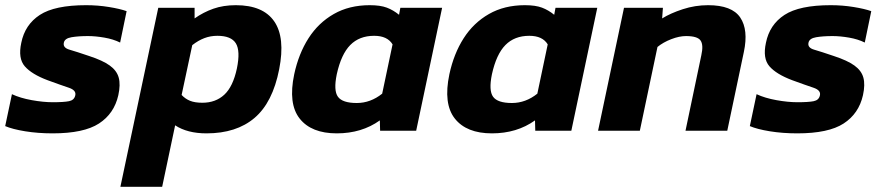

<svg xmlns="http://www.w3.org/2000/svg" viewBox="-36 -504 3405 740"><path d="M167 10Q110 10 61 2Q12 -6 -16 -18L10 -141Q42 -126 86.5 -118Q131 -110 167 -110Q210 -110 230 -114Q250 -118 254 -136Q259 -156 229 -166Q199 -176 147 -195Q86 -218 59.5 -248.5Q33 -279 46 -339Q60 -409 117.5 -446.5Q175 -484 296 -484Q341 -484 384 -477Q427 -470 452 -461L427 -340Q401 -353 366.5 -359Q332 -365 303 -365Q266 -365 239.5 -360.5Q213 -356 210 -339Q206 -320 232 -312.5Q258 -305 308 -288Q360 -271 387 -251.5Q414 -232 421.5 -205Q429 -178 420 -137Q404 -66 345.5 -28Q287 10 167 10Z M428 216 574 -474H714V-433Q748 -457 786.5 -470.5Q825 -484 873 -484Q978 -484 1021 -421.5Q1064 -359 1040 -237Q1015 -109 945 -49.5Q875 10 760 10Q686 10 639 -21L589 216ZM744 -108Q795 -108 828.5 -139Q862 -170 877 -240Q891 -308 873 -337Q855 -366 802 -366Q775 -366 751.5 -357Q728 -348 705 -330L664 -138Q678 -123 696.5 -115.5Q715 -108 744 -108Z M1262 10Q1164 10 1119 -47Q1074 -104 1098 -218Q1115 -297 1153 -356.5Q1191 -416 1250.5 -450Q1310 -484 1389 -484Q1430 -484 1455 -474.5Q1480 -465 1502 -447L1507 -474H1668L1568 0H1429L1428 -40Q1358 10 1262 10ZM1339 -107Q1392 -107 1437 -143L1477 -333Q1457 -366 1406 -366Q1349 -366 1314 -330.5Q1279 -295 1262 -218Q1249 -155 1266.5 -131Q1284 -107 1339 -107Z M1860 10Q1762 10 1717 -47Q1672 -104 1696 -218Q1713 -297 1751 -356.5Q1789 -416 1848.5 -450Q1908 -484 1987 -484Q2028 -484 2053 -474.5Q2078 -465 2100 -447L2105 -474H2266L2166 0H2027L2026 -40Q1956 10 1860 10ZM1937 -107Q1990 -107 2035 -143L2075 -333Q2055 -366 2004 -366Q1947 -366 1912 -330.5Q1877 -295 1860 -218Q1847 -155 1864.5 -131Q1882 -107 1937 -107Z M2269 0 2369 -474H2519L2516 -433Q2548 -453 2595.5 -468.5Q2643 -484 2693 -484Q2785 -484 2817 -436.5Q2849 -389 2831 -304L2767 0H2606L2667 -291Q2676 -331 2664 -348Q2652 -365 2608 -365Q2582 -365 2551 -353Q2520 -341 2498 -323L2430 0Z M3037 10Q2980 10 2931 2Q2882 -6 2854 -18L2880 -141Q2912 -126 2956.5 -118Q3001 -110 3037 -110Q3080 -110 3100 -114Q3120 -118 3124 -136Q3129 -156 3099 -166Q3069 -176 3017 -195Q2956 -218 2929.5 -248.5Q2903 -279 2916 -339Q2930 -409 2987.5 -446.5Q3045 -484 3166 -484Q3211 -484 3254 -477Q3297 -470 3322 -461L3297 -340Q3271 -353 3236.5 -359Q3202 -365 3173 -365Q3136 -365 3109.5 -360.5Q3083 -356 3080 -339Q3076 -320 3102 -312.5Q3128 -305 3178 -288Q3230 -271 3257 -251.5Q3284 -232 3291.5 -205Q3299 -178 3290 -137Q3274 -66 3215.5 -28Q3157 10 3037 10Z"/></svg>

Font: Kanit SemiBold
Style: Italic
Weight: 600
Italic angle: -12°
Designer: Katatrad Team
Foundry: CadsonDemak
Version: Version 2.000; ttfautohint (v1.8.3)